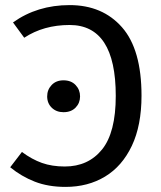

<svg xmlns="http://www.w3.org/2000/svg" viewBox="-20 -721 630 753"><path d="M237 12Q169 12 116.5 -8.5Q64 -29 20 -65L66 -125Q105 -96 144.5 -82Q184 -68 234 -68Q326 -68 380 -134.5Q434 -201 434 -345Q434 -623 253 -623Q151 -623 75 -573L31 -633Q126 -701 253 -701Q382 -701 458.5 -614Q535 -527 535 -346Q535 -229 497 -149Q459 -69 392 -28.5Q325 12 237 12ZM229 -281Q201 -281 183 -298.5Q165 -316 165 -343Q165 -369 182.5 -387.5Q200 -406 229 -406Q259 -406 276.5 -387.5Q294 -369 294 -343Q294 -317 276.5 -299Q259 -281 229 -281Z"/></svg>

Font: Trujillo
Style: Regular
Weight: 400
Designer: Fira Sans original fonts by bBox Type GmbH, Carrois Corporate GbR, & Edenspiekermann AG / Changes by Cristiano Sobral
Foundry: Fira Sans original fonts by bBox Type GmbH, Carrois Corporate GbR, & Edenspiekermann AG / Changes by Cristiano Sobral
Version: Version 4.301;October 17, 2021;FontCreator 14.0.0.2814 64-bi